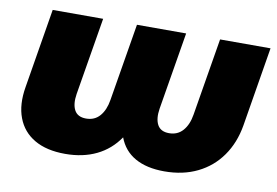

<svg xmlns="http://www.w3.org/2000/svg" viewBox="-62 -622 1056 732"><g transform="rotate(10 465.5 -256.0)"><path d="M228.5 9.8Q156.2 9.8 109.4 -17.6Q62.5 -44.9 43.5 -95.5Q24.4 -146 36.1 -214.8L86.9 -522.5H282.2L232.4 -222.7Q226.1 -183.1 238.5 -159.9Q251 -136.7 283.7 -136.7Q316.9 -136.7 336.9 -159.9Q356.9 -183.1 363.3 -222.7L413.1 -522.5H603.5L553.7 -222.7Q547.4 -183.1 559.8 -159.9Q572.3 -136.7 605 -136.7Q638.2 -136.7 658.4 -159.9Q678.7 -183.1 685.1 -222.7L734.9 -522.5H930.2L879.4 -214.8Q867.7 -146 832 -95.5Q796.4 -44.9 740.5 -17.6Q684.6 9.8 612.3 9.8Q543.9 9.8 499 -15.6Q454.1 -41 435.5 -91.1Q417 -141.1 427.2 -214.8H483.9Q470.2 -141.1 436 -91.1Q401.9 -41 349.4 -15.6Q296.9 9.8 228.5 9.8Z"/></g></svg>

Font: Inter 28pt Black
Style: Italic
Weight: 900
Italic angle: -9.3988°
Designer: Rasmus Andersson
Foundry: rsms
Version: Version 4.001;git-66647c0bb